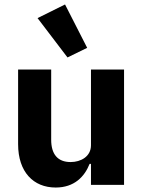

<svg xmlns="http://www.w3.org/2000/svg" viewBox="-20 -827 640 859"><path d="M387 0H535V-516H387V-177C387 -127 342 -102 296 -102C238 -102 209 -137 209 -202V-516H61V-182C61 -57 130 12 229 12C312 12 358 -36 381 -94H387ZM282 -570 370 -613 271 -807 148 -746Z"/></svg>

Font: IBM Plex Mono
Style: Bold
Weight: 700
Monospace: yes
Designer: Mike Abbink, Paul van der Laan, Pieter van Rosmalen
Foundry: Bold Monday
Version: Version 2.004